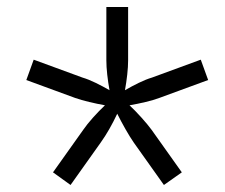

<svg xmlns="http://www.w3.org/2000/svg" viewBox="-20 -640 640 547"><path d="M181 -113 131 -149 217 -270Q228 -286 245 -305Q262 -324 279 -340Q257 -344 234 -349.5Q211 -355 194 -361L55 -412L76 -470L215 -419Q232 -414 252.5 -404Q273 -394 292 -383Q288 -405 285.5 -427.5Q283 -450 283 -468V-620H345V-468Q345 -450 342.5 -427.5Q340 -405 336 -383Q355 -394 375.5 -404Q396 -414 413 -419L552 -470L573 -412L434 -361Q418 -355 395 -349.5Q372 -344 349 -340Q366 -324 383.5 -304.5Q401 -285 412 -270L498 -149L447 -113L361 -234Q350 -250 337.5 -272Q325 -294 314 -316Q292 -269 267 -234Z"/></svg>

Font: JetBrains Mono NL ExtraLight
Style: Italic
Weight: 200
Italic angle: -9°
Monospace: yes
Designer: Philipp Nurullin, Konstantin Bulenkov
Foundry: JetBrains
Version: Version 2.305; ttfautohint (v1.8.4.7-5d5b)